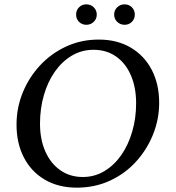

<svg xmlns="http://www.w3.org/2000/svg" viewBox="-20 -853 808 883"><path d="M333 10Q249 10 186.5 -26.5Q124 -63 90 -128.5Q56 -194 56 -280Q56 -357 84.5 -427Q113 -497 164 -552Q215 -607 284 -639Q353 -671 434 -671Q519 -671 581.5 -634Q644 -597 678 -531.5Q712 -466 712 -380Q712 -305 684 -235Q656 -165 605.5 -109.5Q555 -54 485.5 -22Q416 10 333 10ZM361 -39Q415 -39 460 -66Q505 -93 537.5 -139.5Q570 -186 588 -247.5Q606 -309 606 -378Q606 -451 582 -506.5Q558 -562 514 -593Q470 -624 410 -624Q356 -624 311 -597.5Q266 -571 233 -524.5Q200 -478 182 -416Q164 -354 164 -284Q164 -212 188.5 -156.5Q213 -101 257.5 -70Q302 -39 361 -39ZM377 -739Q357 -739 343.5 -752.5Q330 -766 330 -786Q330 -806 343.5 -819.5Q357 -833 377 -833Q397 -833 411 -819.5Q425 -806 425 -786Q425 -766 411 -752.5Q397 -739 377 -739ZM553 -739Q533 -739 519 -752.5Q505 -766 505 -786Q505 -806 519 -819.5Q533 -833 553 -833Q573 -833 586.5 -819.5Q600 -806 600 -786Q600 -766 586.5 -752.5Q573 -739 553 -739Z"/></svg>

Font: Spectral Medium
Style: Italic
Weight: 500
Italic angle: -10°
Designer: Jean-Baptiste Levee
Foundry: Production Type
Version: Version 2.001